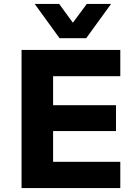

<svg xmlns="http://www.w3.org/2000/svg" viewBox="-20 -960 708 980"><path d="M90 0V-705H594V-571H251V-423H572V-291H251V-134H594V0ZM284 -765 157 -940H282L352 -844L423 -940H547L420 -765Z"/></svg>

Font: Nunito Sans 7pt ExtraBold
Style: Regular
Weight: 800
Designer: Vernon Adams
Foundry: Vernon Adams
Version: Version 3.101;gftools[0.9.27]